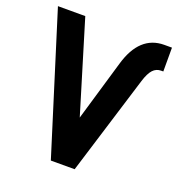

<svg xmlns="http://www.w3.org/2000/svg" viewBox="-129 -817 858 924"><g transform="rotate(20 300.0 -355.0)"><path d="M233 0 11 -710H151L293 -242L384 -551Q430 -710 556 -710H595V-588H584Q559 -588 542 -569.5Q525 -551 512 -509L355 0Z"/></g></svg>

Font: Geist Mono ExtraBold
Style: Regular
Weight: 800
Monospace: yes
Designer: Basement.studio, Andrés Briganti, Mateo Zaragoza
Foundry: Basement.studio, Vercel, Andrés Briganti, Guido Ferreyra, Mateo Zaragoza
Version: Version 1.500; ttfautohint (v1.8.4.7-5d5b)